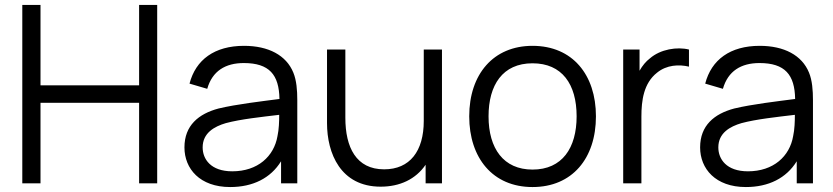

<svg xmlns="http://www.w3.org/2000/svg" viewBox="-20 -740 3362 775"><path d="M70 0H143.5V-325H541.5V0H614.5V-720H541.5V-395.5H143.5V-720H70Z M909 15C1001 15 1072.5 -21 1114.5 -89V0H1180V-335.5C1180 -375.5 1177 -415.5 1164 -447C1135.5 -517 1063.5 -555 965 -555C846 -555 770 -499 745 -402.5L816.5 -381.5C837 -453.5 890 -485.5 964 -485.5C1067 -485.5 1106.5 -438.5 1108 -340.5C1036 -331 935 -319.5 862 -302C781.5 -280.5 724.5 -233.5 724.5 -145C724.5 -59 786.5 15 909 15ZM917.5 -48.5C830.5 -48.5 798 -98 798 -145C798 -203.5 845.5 -229.5 891.5 -243C951 -259 1036 -268 1107 -276.5C1107 -252 1106 -217 1100 -190.5C1086 -109 1020.5 -48.5 917.5 -48.5Z M1516.5 13.5C1594 13.5 1658 -16.5 1698 -75V0H1764V-540H1690.5V-252C1690.5 -130 1634.5 -56.5 1530.5 -56.5C1417.5 -56.5 1374 -145.5 1374 -264.5V-540H1300V-243C1300 -121.5 1354.5 13.5 1516.5 13.5Z M2129.5 15C2289.5 15 2385.5 -100.5 2385.5 -270.5C2385.5 -437.5 2291.5 -555 2129.5 -555C1971.5 -555 1874 -440.5 1874 -270.5C1874 -103 1968.5 15 2129.5 15ZM2129.5 -55.5C2012.5 -55.5 1952 -140.5 1952 -270.5C1952 -396.5 2008.5 -484.5 2129.5 -484.5C2248.5 -484.5 2307.5 -400.5 2307.5 -270.5C2307.5 -143 2249.5 -55.5 2129.5 -55.5Z M2495.5 0H2569V-269.5C2569 -334 2578 -404 2632 -446.5C2671 -478.5 2721 -480.5 2761 -471V-540C2713.5 -552 2646 -541.5 2603.5 -504.5C2587.5 -492.5 2573 -475 2561.5 -454.5V-540H2495.5Z M2990.5 15C3082.5 15 3154 -21 3196 -89V0H3261.5V-335.5C3261.5 -375.5 3258.5 -415.5 3245.5 -447C3217 -517 3145 -555 3046.5 -555C2927.5 -555 2851.5 -499 2826.5 -402.5L2898 -381.5C2918.5 -453.5 2971.5 -485.5 3045.5 -485.5C3148.5 -485.5 3188 -438.5 3189.5 -340.5C3117.5 -331 3016.5 -319.5 2943.5 -302C2863 -280.5 2806 -233.5 2806 -145C2806 -59 2868 15 2990.5 15ZM2999 -48.5C2912 -48.5 2879.5 -98 2879.5 -145C2879.5 -203.5 2927 -229.5 2973 -243C3032.5 -259 3117.5 -268 3188.5 -276.5C3188.5 -252 3187.5 -217 3181.5 -190.5C3167.5 -109 3102 -48.5 2999 -48.5Z"/></svg>

Font: Hauora
Style: Regular
Weight: 400
Designer: Mikhail Sharanda
Foundry: WCYS & Co.
Version: Version 1.010